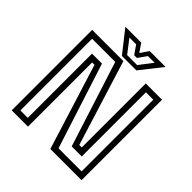

<svg xmlns="http://www.w3.org/2000/svg" viewBox="-224 -1019 1181 1181"><g transform="rotate(45 366.0 -429.0)"><path d="M100.8 -37.2H165V-596H251.8L431.2 -38.5H632V-662.2H567.8V-104H480.2L302 -661H100.8ZM62.5 0V-700H334L507 -143.5H528.5V-700H670V0H398.5L224.5 -558H204V0ZM305 -716 193 -858H331.5L368 -804L404.5 -858H543L431 -716ZM324 -742.5H411L477.2 -828.5H418.5L379.5 -772.5H355.5L316.5 -828.5H257.8Z"/></g></svg>

Font: Tourney Thin
Style: Regular
Weight: 100
Designer: Tyler Finck
Foundry: Etcetera Type Co
Version: Version 1.015